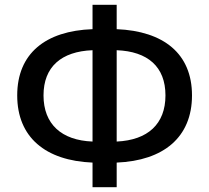

<svg xmlns="http://www.w3.org/2000/svg" viewBox="-20 -770 874 803"><path d="M367 13H468V-90C664 -98 783 -196 783 -371C783 -546 664 -640 468 -648V-750H367V-648C170 -641 52 -546 52 -371C52 -196 170 -98 367 -90ZM162 -371C162 -491 237 -555 367 -560V-178C237 -183 162 -251 162 -371ZM672 -371C672 -251 598 -184 468 -178V-560C598 -555 672 -491 672 -371Z"/></svg>

Font: Source Han Sans JP Medium
Style: Regular
Weight: 500
Designer: Ryoko NISHIZUKA 西塚涼子 (kana, bopomofo & ideographs); Paul D. Hunt (Latin, Greek & Cyrillic); Sandoll Communications 산돌커뮤니
Foundry: Adobe
Version: Version 2.002;hotconv 1.0.116;makeotfexe 2.5.65601